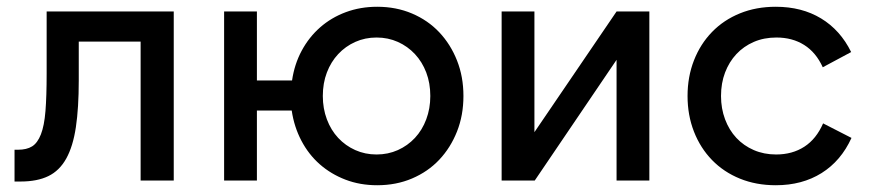

<svg xmlns="http://www.w3.org/2000/svg" viewBox="-20 -534 2575 568"><path d="M23 -91H33Q59 -91 75 -101Q91 -111 101 -136.5Q111 -162 114.5 -205.5Q118 -249 118 -316V-500H494V0H396V-411H213V-296Q213 -215 204.5 -158Q196 -101 176 -65Q156 -29 123 -13Q90 3 41 3H23Z M1096 14Q1045 14 1002 -2.5Q959 -19 926 -48Q893 -77 871.5 -118Q850 -159 843 -207H740V0H643V-500H740V-296H844Q851 -344 872.5 -384Q894 -424 927 -453Q960 -482 1003 -498Q1046 -514 1096 -514Q1152 -514 1199 -494Q1246 -474 1279.5 -438.5Q1313 -403 1332 -355Q1351 -307 1351 -250Q1351 -193 1332 -145Q1313 -97 1279.5 -61.5Q1246 -26 1199 -6Q1152 14 1096 14ZM1094 -77Q1128 -77 1157 -90Q1186 -103 1207.5 -126Q1229 -149 1241 -181Q1253 -213 1253 -250Q1253 -288 1241 -319.5Q1229 -351 1207.5 -374Q1186 -397 1157 -410Q1128 -423 1094 -423Q1060 -423 1031 -410Q1002 -397 980.5 -374Q959 -351 947 -319.5Q935 -288 935 -250Q935 -213 947 -181Q959 -149 980.5 -126Q1002 -103 1031 -90Q1060 -77 1094 -77Z M1561 -500V-143L1804 -500H1901V0H1804V-357L1562 0H1464V-500Z M2014 -250Q2014 -307 2033 -355.5Q2052 -404 2086.5 -439.5Q2121 -475 2169 -494.5Q2217 -514 2275 -514Q2352 -514 2409 -479.5Q2466 -445 2498 -380L2414 -335Q2394 -379 2359 -401Q2324 -423 2277 -423Q2240 -423 2210 -410Q2180 -397 2158.5 -374Q2137 -351 2125 -319.5Q2113 -288 2113 -250Q2113 -213 2125 -181Q2137 -149 2158.5 -126Q2180 -103 2210 -90Q2240 -77 2276 -77Q2324 -77 2359.5 -100Q2395 -123 2415 -169L2499 -126Q2468 -58 2410.5 -22Q2353 14 2275 14Q2217 14 2169 -5.5Q2121 -25 2086.5 -60.5Q2052 -96 2033 -144.5Q2014 -193 2014 -250Z"/></svg>

Font: NT Somic Medium
Style: Regular
Weight: 500
Designer: Ravid Balaliev — lead type designer, mastering
Michael Voronin — secret advisor, marketing
Ivan Kovalenko — best boy
Foundry: NT Type
Version: Version 0.7